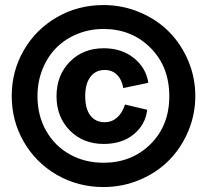

<svg xmlns="http://www.w3.org/2000/svg" viewBox="-20 -735 828 768"><path d="M394 13.2Q292 13.2 207.5 -35.6Q123 -84.5 75 -168Q26.9 -251.5 26.9 -351.1Q26.9 -450.2 75 -533.7Q123 -617.2 207.5 -666Q292 -714.8 394 -714.8Q470.2 -714.8 538.6 -686Q606.9 -657.2 655.5 -608.4Q704.1 -559.6 732.7 -492.4Q761.2 -425.3 761.2 -351.1Q761.2 -276.9 732.7 -209.5Q704.1 -142.1 655.5 -93.3Q606.9 -44.4 538.6 -15.6Q470.2 13.2 394 13.2ZM394 -84Q506.8 -84 582 -158.4Q657.2 -232.9 657.2 -350.1Q657.2 -468.3 582 -543.7Q506.8 -619.1 394 -619.1Q338.9 -619.1 290 -599.4Q241.2 -579.6 206.1 -544.7Q170.9 -509.8 150.4 -459.2Q129.9 -408.7 129.9 -350.1Q129.9 -272.5 164.8 -211.4Q199.7 -150.4 259.8 -117.2Q319.8 -84 394 -84ZM206.1 -350.1Q206.1 -434.1 259.3 -488Q312.5 -542 395 -542Q466.8 -542 515.6 -502.7Q564.5 -463.4 573.2 -403.8L473.1 -382.8Q467.3 -417 447.8 -436Q428.2 -455.1 398.9 -455.1Q362.3 -455.1 341.6 -427.5Q320.8 -399.9 320.8 -350.1Q320.8 -300.3 341.3 -273.2Q361.8 -246.1 398.9 -246.1Q426.8 -246.1 448 -264.4Q469.2 -282.7 480 -316.9L568.8 -295.9Q562 -236.3 514.9 -197.8Q467.8 -159.2 395 -159.2Q312.5 -159.2 259.3 -213.1Q206.1 -267.1 206.1 -350.1Z"/></svg>

Font: LT Superior
Style: Bold
Weight: 400
Designer: Daniel Lyons
Foundry: LyonsType
Version: Version 1.000